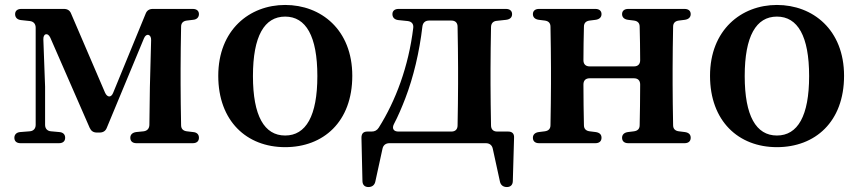

<svg xmlns="http://www.w3.org/2000/svg" viewBox="-20 -571 3467 775"><path d="M585 -219 583 -68C583 -53 575 -43 560 -41L530 -38C515 -36 506 -28 506 -15C506 -1 515 7 531 7H758C774 7 783 -1 783 -15C783 -29 774 -37 759 -38L734 -41C719 -43 711 -51 711 -66C710 -120 709 -187 709 -232V-296C709 -342 710 -408 711 -463C711 -478 719 -486 734 -488L759 -491C774 -492 783 -501 783 -514C783 -527 774 -535 758 -535H597C583 -535 573 -529 568 -516L437 -197C429 -176 413 -177 404 -197L267 -516C262 -529 252 -535 238 -535H66C50 -535 41 -527 41 -514C41 -501 49 -492 64 -490L101 -486C116 -484 124 -474 124 -459V-67C124 -52 115 -42 100 -41L62 -38C47 -37 38 -28 38 -15C38 -1 47 7 63 7H218C234 7 243 -1 243 -15C243 -29 234 -37 219 -38L186 -41C171 -42 162 -52 162 -67V-221L155 -412C154 -436 173 -441 183 -419L342 -55C348 -42 357 -36 371 -36H382C396 -36 406 -42 411 -55L561 -416C570 -439 591 -433 590 -409Z M1131 23C1285 23 1402 -79 1402 -265C1402 -451 1276 -551 1131 -551C987 -551 861 -450 861 -265C861 -82 976 23 1131 23ZM1001 -264C1001 -425 1047 -504 1131 -504C1215 -504 1261 -425 1261 -264C1261 -103 1215 -24 1131 -24C1047 -24 1001 -103 1001 -264Z M1552 7H1941C1956 7 1966 15 1969 29L1998 162C2001 176 2011 184 2026 184C2041 184 2050 175 2050 159L2055 -15C2056 -32 2047 -40 2031 -40H1987C1971 -40 1962 -49 1962 -65C1961 -119 1960 -186 1960 -232V-296C1960 -341 1961 -408 1962 -461C1962 -477 1971 -486 1986 -487L2023 -491C2039 -493 2047 -501 2047 -514C2047 -527 2038 -535 2022 -535H1589C1573 -535 1564 -527 1564 -514C1564 -501 1572 -492 1587 -490L1626 -486C1642 -484 1650 -474 1648 -458C1629 -302 1577 -164 1509 -56C1502 -45 1493 -40 1480 -40H1463C1447 -40 1439 -32 1439 -15L1443 159C1443 175 1452 184 1467 184C1482 184 1492 176 1495 162L1524 29C1527 15 1537 7 1552 7ZM1570 -70C1587 -102 1602 -138 1616 -174C1649 -260 1673 -361 1685 -464C1687 -480 1697 -488 1712 -488H1802C1818 -488 1827 -479 1827 -463C1828 -410 1829 -342 1829 -296V-232C1829 -186 1828 -119 1827 -65C1827 -49 1818 -40 1802 -40H1588C1569 -40 1561 -52 1570 -70Z M2156 7H2383C2399 7 2408 -1 2408 -15C2408 -29 2399 -36 2384 -38L2360 -41C2345 -43 2337 -51 2337 -66C2336 -113 2335 -172 2335 -230C2335 -246 2344 -255 2360 -255H2539C2555 -255 2564 -246 2564 -230C2564 -172 2563 -113 2562 -66C2562 -51 2554 -43 2539 -41L2515 -38C2500 -36 2491 -28 2491 -15C2491 -1 2500 7 2516 7H2743C2759 7 2768 -1 2768 -15C2768 -29 2759 -36 2744 -38L2720 -41C2705 -43 2697 -51 2697 -66C2696 -120 2695 -187 2695 -232V-296C2695 -342 2696 -409 2697 -463C2697 -478 2705 -486 2720 -488L2744 -491C2759 -493 2768 -501 2768 -514C2768 -527 2759 -535 2743 -535H2516C2500 -535 2491 -527 2491 -514C2491 -501 2500 -493 2515 -491L2539 -488C2554 -486 2562 -478 2562 -463C2563 -422 2564 -372 2564 -328C2564 -312 2555 -303 2539 -303H2360C2344 -303 2335 -312 2335 -328C2335 -372 2336 -422 2337 -463C2337 -478 2345 -486 2360 -488L2384 -491C2399 -493 2408 -501 2408 -514C2408 -527 2399 -535 2383 -535H2156C2140 -535 2131 -527 2131 -514C2131 -501 2140 -493 2155 -491L2179 -488C2194 -486 2202 -478 2202 -463C2203 -409 2204 -342 2204 -296V-232C2204 -187 2203 -120 2202 -66C2202 -51 2194 -43 2179 -41L2155 -38C2140 -36 2131 -28 2131 -15C2131 -1 2140 7 2156 7Z M3116 23C3270 23 3387 -79 3387 -265C3387 -451 3261 -551 3116 -551C2972 -551 2846 -450 2846 -265C2846 -82 2961 23 3116 23ZM2986 -264C2986 -425 3032 -504 3116 -504C3200 -504 3246 -425 3246 -264C3246 -103 3200 -24 3116 -24C3032 -24 2986 -103 2986 -264Z"/></svg>

Font: 寒蝉锦书宋Pro Soft
Style: Regular
Weight: 700
Designer: 寒蝉锦书宋{Warren} 思源宋体{Ryoko NISHIZUKA 西塚涼子 (kana & ideographs); Frank Grießhammer (Latin, Greek & Cyrillic); Wenlong ZHANG 
Foundry: Adobe & ChillType
Version: Version 2.000;Glyphs 3.1.1 (3135)